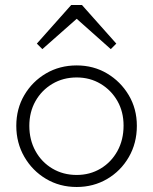

<svg xmlns="http://www.w3.org/2000/svg" viewBox="-20 -736 611 766"><path d="M286 10Q218 10 163.5 -22.5Q109 -55 77 -110.5Q45 -166 45 -234Q45 -302 77 -356.5Q109 -411 163.5 -443Q218 -475 286 -475Q353 -475 407 -443Q461 -411 493.5 -356.5Q526 -302 526 -234Q526 -165 494 -109.5Q462 -54 407.5 -22Q353 10 286 10ZM286 -38Q339 -38 381.5 -63.5Q424 -89 448.5 -133.5Q473 -178 473 -235Q473 -290 448.5 -333Q424 -376 381.5 -401.5Q339 -427 286 -427Q232 -427 189 -401.5Q146 -376 121.5 -332.5Q97 -289 97 -234Q97 -178 121.5 -133.5Q146 -89 189 -63.5Q232 -38 286 -38ZM149 -540 127 -562 264 -716H307L444 -562L422 -540L286 -661Z"/></svg>

Font: Outfit ExtraLight
Style: Regular
Weight: 200
Designer: Rodrigo Fuenzalida
Foundry: fragTYPE
Version: Version 1.100; ttfautohint (v1.8.4.7-5d5b);gftools[0.9.27]